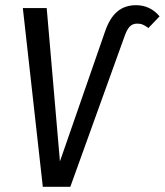

<svg xmlns="http://www.w3.org/2000/svg" viewBox="-20 -720 635 740"><path d="M68 -689H160L211 -98L384 -596Q402 -650 431.5 -675Q461 -700 504 -700Q559 -700 595 -657L552 -612Q540 -621 530.5 -625Q521 -629 509 -629Q491 -629 480 -617.5Q469 -606 460 -580L251 0H145Z"/></svg>

Font: Fira Sans Compressed
Style: Italic
Weight: 400
Width: 1
Italic angle: -8°
Designer: bBox Type GmbH & Carrois Corporate GbR & Edenspiekermann AG
Foundry: bBox Type GmbH & Carrois Corporate GbR & Edenspiekermann AG
Version: Version 4.301